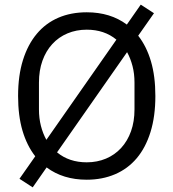

<svg xmlns="http://www.w3.org/2000/svg" viewBox="-20 -763 748 828"><path d="M354 12Q252 12 181 -41L121 45L64 8L132 -89Q96 -135 77 -199.5Q58 -264 58 -349Q58 -437 79 -504Q100 -571 138.5 -617Q177 -663 231.5 -686.5Q286 -710 354 -710Q456 -710 527 -657L587 -743L644 -706L576 -609Q612 -563 631 -498.5Q650 -434 650 -349Q650 -261 629 -193.5Q608 -126 569.5 -80.5Q531 -35 476 -11.5Q421 12 354 12ZM148 -291Q148 -253 156.5 -220Q165 -187 180 -160L482 -592Q430 -635 354 -635Q309 -635 271 -619Q233 -603 205.5 -573Q178 -543 163 -501Q148 -459 148 -407ZM560 -407Q560 -445 551.5 -478Q543 -511 528 -538L226 -106Q278 -63 354 -63Q399 -63 437 -79Q475 -95 502.5 -125Q530 -155 545 -197Q560 -239 560 -291Z"/></svg>

Font: IBM Plex Sans Arabic
Style: Regular
Weight: 400
Designer: Mike Abbink, Paul van der Laan, Pieter van Rosmalen, Wael Morcos, Khajak Apelian
Foundry: Bold Monday
Version: Version 1.1